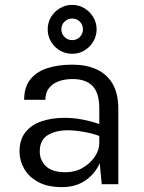

<svg xmlns="http://www.w3.org/2000/svg" viewBox="-20 -755 590 787"><path d="M397 0 387 -105V-310Q387 -374.5 359.2 -402.8Q331.5 -431 277 -431Q246 -431 221 -422Q196 -413 181 -394.2Q166 -375.5 166 -346H79Q79 -398 104.5 -429.8Q130 -461.5 174.8 -475.8Q219.5 -490 277 -490Q332 -490 374.2 -471.5Q416.5 -453 440.8 -412.8Q465 -372.5 465 -308V0ZM234 12Q175 12 136.5 -9Q98 -30 79 -63.5Q60 -97 60 -134Q60 -182.5 84.2 -213Q108.5 -243.5 150.5 -257.8Q192.5 -272 245 -272Q282.5 -272 320.5 -264.5Q358.5 -257 394 -244V-195Q364.5 -207 326.5 -214Q288.5 -221 257 -221Q209 -221 176 -201.2Q143 -181.5 143 -134Q143 -98.5 168.2 -73.8Q193.5 -49 249 -49Q288 -49 319.2 -67.2Q350.5 -85.5 368.8 -113Q387 -140.5 387 -168H406Q406 -120 385.5 -79Q365 -38 326.5 -13Q288 12 234 12ZM275.5 -534.5Q248.5 -534.5 225.5 -548Q202.5 -561.5 189 -584.5Q175.5 -607.5 175.5 -634.5Q175.5 -662.5 189 -685Q202.5 -707.5 225.5 -721.2Q248.5 -735 275.5 -735Q303.5 -735 326 -721.2Q348.5 -707.5 362.2 -685Q376 -662.5 376 -634.5Q376 -607.5 362.2 -584.5Q348.5 -561.5 326 -548Q303.5 -534.5 275.5 -534.5ZM275.5 -590.5Q294.5 -590.5 307.2 -603.5Q320 -616.5 320 -634.5Q320 -653.5 307.2 -666.2Q294.5 -679 275.5 -679Q257.5 -679 244.5 -666.2Q231.5 -653.5 231.5 -634.5Q231.5 -616.5 244.5 -603.5Q257.5 -590.5 275.5 -590.5Z"/></svg>

Font: Karla ExtraLight
Style: Regular
Weight: 400
Version: Version 2.001